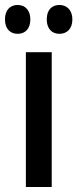

<svg xmlns="http://www.w3.org/2000/svg" viewBox="-45 -752 311 772"><path d="M-25 -674C-25 -635 -3 -616 26 -616C56 -616 77 -636 77 -674C77 -711 56 -732 26 -732C-3 -732 -25 -713 -25 -674ZM143 -674C143 -636 164 -616 194 -616C224 -616 246 -636 246 -674C246 -711 224 -732 194 -732C164 -732 143 -713 143 -674ZM163 0V-542H59V0Z"/></svg>

Font: Noto Sans Display Condensed Medium
Style: Regular
Weight: 500
Width: 3
Designer: Monotype Design Team
Foundry: Monotype Imaging Inc.
Version: Version 1.900